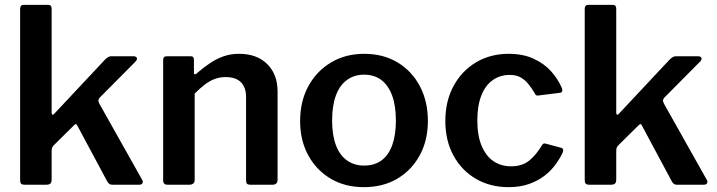

<svg xmlns="http://www.w3.org/2000/svg" viewBox="-20 -762 2959 792"><path d="M566 -21Q571 -14 568 -7Q565 0 554 0H444Q435 0 429.5 -4.5Q424 -9 420 -18L300 -242Q297 -249 294 -250Q291 -251 285 -245L202 -163Q198 -159 195.5 -154Q193 -149 193 -140V-22Q193 -10 188 -5Q183 0 170 0H83Q71 0 67 -4.5Q63 -9 63 -18V-725Q63 -742 78 -742H179Q193 -742 193 -726V-297Q193 -291 196 -289Q199 -287 205 -294L413 -516Q427 -530 438 -530H529Q542 -530 544.5 -523Q547 -516 538 -507L391 -359Q387 -354 386 -349Q385 -344 390 -334L566 -21Z M671 0Q653 0 653 -18V-513Q653 -530 667 -530H767Q780 -530 780 -515V-463Q780 -457 783 -455.5Q786 -454 791 -459Q820 -484 847 -502Q874 -520 903 -530Q932 -540 966 -540Q1040 -540 1082.5 -497.5Q1125 -455 1125 -385V-21Q1125 0 1104 0H1012Q1003 0 999 -4Q995 -8 995 -18V-362Q995 -401 974 -422.5Q953 -444 911 -444Q887 -444 866.5 -436.5Q846 -429 826 -414Q806 -399 783 -376V-20Q783 0 760 0H671Z M1481 10Q1403 10 1344 -25Q1285 -60 1251.5 -121.5Q1218 -183 1218 -262Q1218 -345 1252.5 -407.5Q1287 -470 1346.5 -505Q1406 -540 1482 -540Q1561 -540 1620 -504.5Q1679 -469 1712 -406.5Q1745 -344 1745 -263Q1745 -183 1711.5 -121.5Q1678 -60 1619 -25Q1560 10 1481 10ZM1482 -79Q1525 -79 1554 -100.5Q1583 -122 1598 -163.5Q1613 -205 1613 -265Q1613 -326 1597.5 -368Q1582 -410 1553 -432Q1524 -454 1482 -454Q1441 -454 1411 -432Q1381 -410 1365.5 -368Q1350 -326 1350 -265Q1350 -205 1365.5 -163.5Q1381 -122 1411 -100.5Q1441 -79 1482 -79Z M2078 -540Q2138 -540 2182 -519.5Q2226 -499 2254.5 -466.5Q2283 -434 2298 -398Q2304 -380 2288 -379L2200 -368Q2190 -366 2186 -377Q2173 -399 2159 -416Q2145 -433 2127 -443Q2109 -453 2083 -453Q2043 -453 2012.5 -431.5Q1982 -410 1965.5 -368Q1949 -326 1949 -265Q1949 -203 1966.5 -161Q1984 -119 2015 -97.5Q2046 -76 2089 -76Q2134 -76 2163 -99.5Q2192 -123 2217 -165Q2220 -169 2223 -170Q2226 -171 2233 -169L2296 -152Q2306 -149 2302 -135Q2292 -112 2273.5 -86Q2255 -60 2228 -38.5Q2201 -17 2163.5 -3.5Q2126 10 2078 10Q2002 10 1943 -24.5Q1884 -59 1850.5 -120.5Q1817 -182 1817 -263Q1817 -345 1851 -407.5Q1885 -470 1944 -505Q2003 -540 2078 -540Z M2895 -21Q2900 -14 2897 -7Q2894 0 2883 0H2773Q2764 0 2758.5 -4.5Q2753 -9 2749 -18L2629 -242Q2626 -249 2623 -250Q2620 -251 2614 -245L2531 -163Q2527 -159 2524.5 -154Q2522 -149 2522 -140V-22Q2522 -10 2517 -5Q2512 0 2499 0H2412Q2400 0 2396 -4.5Q2392 -9 2392 -18V-725Q2392 -742 2407 -742H2508Q2522 -742 2522 -726V-297Q2522 -291 2525 -289Q2528 -287 2534 -294L2742 -516Q2756 -530 2767 -530H2858Q2871 -530 2873.5 -523Q2876 -516 2867 -507L2720 -359Q2716 -354 2715 -349Q2714 -344 2719 -334L2895 -21Z"/></svg>

Font: Libre Franklin SemiBold
Style: Regular
Weight: 600
Designer: Pablo Impallari, Rodrigo Fuenzalida, Nhung Nguyen
Foundry: Impallari Type
Version: Version 3.000